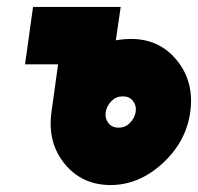

<svg xmlns="http://www.w3.org/2000/svg" viewBox="-20 -520 569 552"><path d="M333 -243Q352 -243 362 -230Q373 -216 370 -198Q367 -180 353 -166Q340 -153 321 -153Q302 -153 292 -166Q281 -180 284 -198Q287 -216 301 -230Q314 -243 333 -243ZM357 -408Q346 -408 335 -407Q324 -406 313 -404L327 -500H75L52 -335H147L128 -198Q116 -111 165 -50Q215 12 298 12Q379 12 447 -50Q481 -81 501 -118Q521 -155 527 -198Q539 -284 489 -346Q439 -408 357 -408Z"/></svg>

Font: Unageo
Style: Black-Italic
Weight: 900
Designer: Richard Sepsi
Foundry: Richard Sepsi
Version: Version 2.000